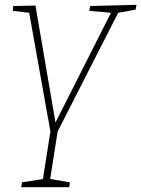

<svg xmlns="http://www.w3.org/2000/svg" viewBox="-20 -546 586 796"><path d="M270 210 267 230H68L71 210L158 196L189 -1L101 -493L33 -501L35 -521L127 -523L210 -38L440 -493L350 -501L354 -521L546 -526L542 -506L470 -493L219 -1L188 196Z"/></svg>

Font: Bitter ExtraLight
Style: Italic
Weight: 200
Italic angle: -9°
Designer: Sol Matas, and Bitter project Authors
Foundry: Sol Matas
Version: Version 2.001